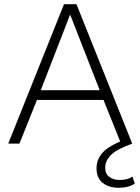

<svg xmlns="http://www.w3.org/2000/svg" viewBox="-20 -680 665 909"><path d="M541 209Q495 209 466 185.5Q437 162 437 117Q437 77 463 46Q489 15 549 -10L470 -207H155L72 0H19L283 -660H342L606 0Q531 27 504.5 54.5Q478 82 478 114Q478 143 497.5 157.5Q517 172 546 172Q585 172 607 156L618 189Q590 209 541 209ZM173 -253H452L312 -611Z"/></svg>

Font: Work Sans Light
Style: Regular
Weight: 300
Designer: Wei Huang
Foundry: Wei Huang
Version: Version 2.012; ttfautohint (v1.8.3)